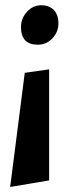

<svg xmlns="http://www.w3.org/2000/svg" viewBox="-20 -535 287 746"><path d="M182.6 -384.8Q159.2 -361.3 127 -361.3Q94.7 -361.3 78.1 -377.9Q61.5 -396.5 61.5 -429.7Q61.5 -463.9 85 -489.3Q108.4 -514.6 139.6 -514.6Q170.9 -514.6 189.5 -496.1Q207 -476.6 207 -443.4Q207 -410.2 182.6 -384.8ZM19.5 191.4Q34.2 80.1 76.2 -252Q99.6 -255.9 170.9 -265.6Q170.9 -158.2 170.9 166Q132.8 171.9 19.5 191.4Z"/></svg>

Font: Acme Polish
Style: Regular
Weight: 400
Designer: Juan Pablo del Peral
Version: Version 1.002